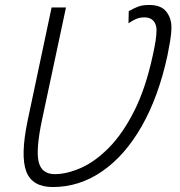

<svg xmlns="http://www.w3.org/2000/svg" viewBox="-20 -744 725 774"><path d="M193 10Q110 10 86 -52.5Q62 -115 91 -256L188 -714H246L149 -259Q124 -140 136 -91Q148 -42 201 -42Q249 -42 306 -67Q363 -92 418.5 -148Q474 -204 520.5 -295.5Q567 -387 596 -521Q603 -553 607 -578Q611 -603 611 -622Q611 -646 598.5 -660Q586 -674 562 -674Q544 -674 528.5 -667.5Q513 -661 498 -650L499 -699Q518 -710 536 -717Q554 -724 581 -724Q629 -724 650 -697.5Q671 -671 671 -635Q671 -608 666 -579.5Q661 -551 655 -520Q619 -354 551.5 -235.5Q484 -117 392 -53.5Q300 10 193 10Z"/></svg>

Font: Noto Sans Light
Style: Italic
Weight: 300
Italic angle: -12°
Designer: Monotype Design Team
Foundry: Monotype Imaging Inc.
Version: Version 2.013; ttfautohint (v1.8.4.7-5d5b)